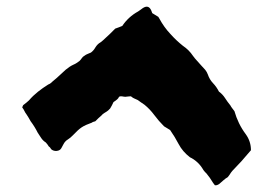

<svg xmlns="http://www.w3.org/2000/svg" viewBox="-20 -581 811 570"><path d="M725 -135Q715 -124 706 -113Q697 -102 687 -92Q683 -88 679 -83.5Q675 -79 670 -74Q665 -68 663 -64.5Q661 -61 656 -55Q649 -51 643 -45.5Q637 -40 631 -35Q624 -30 618 -31Q616 -33 614.5 -35.5Q613 -38 612 -39Q608 -46 603 -53Q598 -60 593 -66Q591 -68 588.5 -70.5Q586 -73 584 -76Q576 -90 565.5 -99.5Q555 -109 544 -114Q522 -131 510.5 -153Q499 -175 485 -195L467 -206Q451 -222 438 -239.5Q425 -257 409 -270Q402 -275 398 -277.5Q394 -280 389 -284Q383 -287 379 -288.5Q375 -290 370 -294Q370 -296 360 -294.5Q350 -293 348 -294Q334 -297 332.5 -292Q331 -287 317 -278Q312 -267 307 -259L301 -253Q296 -249 290.5 -246Q285 -243 281 -238Q276 -234 272 -230Q268 -226 263 -221Q261 -220 258 -219.5Q255 -219 253 -217Q233 -210 222.5 -203Q212 -196 198 -181Q191 -174 187 -171Q185 -169 181.5 -167Q178 -165 175 -162Q171 -158 168.5 -153Q166 -148 162 -141Q158 -134 148.5 -133Q139 -132 132 -138Q131 -140 129 -142.5Q127 -145 125 -146Q123 -149 121 -152Q119 -155 116 -158Q108 -163 102.5 -171Q97 -179 92 -187Q83 -205 71 -221Q68 -226 65 -231.5Q62 -237 59 -241Q55 -246 52.5 -251.5Q50 -257 46 -262Q48 -268 49 -269Q54 -273 58 -276Q62 -279 66 -283Q78 -297 92.5 -308.5Q107 -320 123 -330Q128 -332 131 -334.5Q134 -337 137 -340Q147 -348 156 -356.5Q165 -365 175 -374Q187 -384 198 -389Q203 -391 207.5 -394Q212 -397 216 -400Q220 -404 223 -408.5Q226 -413 230 -415Q235 -419 240.5 -421Q246 -423 250 -425Q258 -431 263 -440Q266 -445 270 -449Q274 -453 278 -455Q282 -458 285.5 -461Q289 -464 292 -467Q300 -474 307.5 -481.5Q315 -489 322 -496Q328 -498 333 -500Q338 -502 343 -504Q361 -531 390 -547Q393 -549 396.5 -551.5Q400 -554 404 -557Q421 -568 429 -550Q430 -548 430.5 -546Q431 -544 432 -542L450 -531Q452 -527 453 -526Q467 -500 486 -480Q495 -470 504 -461.5Q513 -453 523 -445Q541 -433 553 -415Q558 -408 565 -400.5Q572 -393 578 -386Q584 -380 589 -374Q594 -368 597 -360Q602 -345 612.5 -334Q623 -323 630 -309Q641 -301 648 -290Q655 -279 664 -268Q666 -264 669.5 -259.5Q673 -255 676 -251Q681 -233 689.5 -215.5Q698 -198 710 -182Q725 -161 725 -135Z"/></svg>

Font: Daruma Drop One
Style: Regular
Weight: 400
Designer: Maniackers Design
Version: Version 1.000